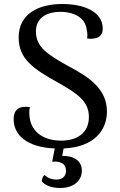

<svg xmlns="http://www.w3.org/2000/svg" viewBox="-20 -727 597 957"><path d="M513 -171C513 -284 424 -343 318 -399C216 -456 159 -493 159 -570C159 -645 223 -668 280 -668C355 -668 405 -635 412 -581C415 -567 417 -551 414 -536C425 -533 437 -533 446 -535C481 -538 492 -559 492 -585C492 -663 409 -707 290 -707C173 -707 73 -659 73 -540C73 -431 150 -382 268 -316C369 -259 423 -221 423 -144C423 -65 365 -26 285 -26C188 -26 132 -78 127 -149C125 -166 126 -180 129 -193C67 -202 48 -173 48 -133C48 -56 111 7 253 13L240 79C292 74 309 97 309 124C309 152 291 168 261 168C225 168 209 151 201 145C195 149 187 168 189 178C203 193 229 210 280 210C346 210 388 175 388 123C388 77 351 49 290 50L297 13C453 6 513 -81 513 -171Z"/></svg>

Font: Arima Koshi Medium
Style: Regular
Weight: 500
Designer: Joana Correia and Natanael Gama
Foundry: NDISCOVER
Version: Version 1.019;PS 001.019;hotconv 1.0.88;makeotf.lib2.5.64775